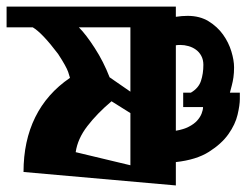

<svg xmlns="http://www.w3.org/2000/svg" viewBox="-23 -564 762 586"><path d="M317.4 -254.9Q273.4 -217.8 243.7 -179.2Q213.9 -140.6 208 -99.6L375 -59.6V-218.8ZM375 -480.5H217.8Q239.3 -459 266.1 -417.5Q293 -376 311.5 -328.1L375 -284.2ZM513.7 -425.8V-165Q537.1 -168.9 553.2 -177.2Q569.3 -185.5 578.6 -195.8Q587.9 -206.1 592.3 -217.3Q596.7 -228.5 596.7 -237.3H536.1V-281.2H559.6Q583 -294.9 590.3 -316.9Q597.7 -338.9 597.7 -366.2Q597.7 -381.8 591.3 -393.6Q585 -405.3 574.7 -412.6Q564.5 -419.9 552.2 -423.3Q540 -426.8 527.3 -426.8Q518.6 -426.8 513.7 -425.8ZM513.7 -69.3V2L48.8 -39.1Q48.8 -133.8 84.5 -206.1Q120.1 -278.3 190.4 -326.2V-327.1Q190.4 -328.1 185.1 -344.2Q179.7 -360.4 154.3 -399.4Q105.5 -463.9 77.1 -480.5H-2.9V-543.9H513.7V-512.7Q532.2 -515.6 549.8 -515.6Q586.9 -515.6 613.8 -499Q640.6 -482.4 657.7 -458.5Q674.8 -434.6 683.1 -407.2Q691.4 -379.9 691.4 -358.4Q691.4 -341.8 689.5 -328.1Q687.5 -314.5 684.6 -303.7L678.7 -281.2H709V-261.7Q709 -243.2 702.1 -213.9Q695.3 -184.6 674.3 -154.8Q653.3 -125 614.7 -100.6Q576.2 -76.2 513.7 -69.3Z"/></svg>

Font: Shorif Bongobondhu ANSI V2
Style: Regular
Weight: 400
Designer: Shorif Uddin Shishir, Shorif art & Design, e-mail : shorifart@gmail.com, facebook : Shorif2001
Foundry: Lipighor Font Foundry
Version: Designed By Shorif Uddin Shishir | Build By Niladri Shekhar 